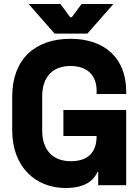

<svg xmlns="http://www.w3.org/2000/svg" viewBox="-20 -917 702 960"><path d="M123 -897 253 -749H417L547 -897H388L339 -831H331L282 -897ZM308 23C416 23 452 -23 468 -58H471V9H611V-367H297V-237H463V-236C463 -161 426 -111 334 -111C242 -111 191 -169 191 -264V-436C191 -531 242 -587 332 -587C422 -587 463 -535 463 -464V-447H611V-460C611 -621 509 -723 332 -723C153 -723 41 -619 41 -434V-266C41 -81 159 23 308 23Z"/></svg>

Font: Kalas SG
Style: Bold
Weight: 700
Designer: Kalas
Foundry: Kalas
Version: Version 2.000;FEAKit 1.0